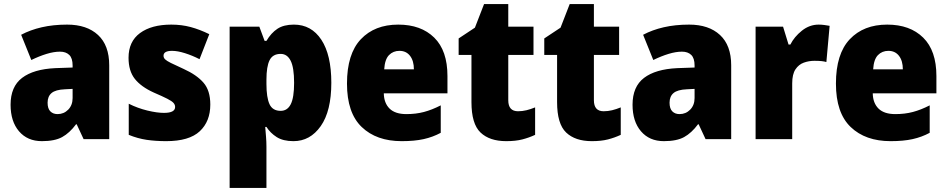

<svg xmlns="http://www.w3.org/2000/svg" viewBox="-20 -684 4660 944"><path d="M310 -563Q407 -563 462 -512Q517 -461 517 -363V0H391L357 -73H354Q322 -30 285.5 -10Q249 10 186 10Q115 10 73.5 -38.5Q32 -87 32 -169Q32 -258 88.5 -301Q145 -344 252 -349L337 -352V-362Q337 -398 320.5 -414Q304 -430 275 -430Q245 -430 209 -419Q173 -408 134 -389L84 -513Q129 -537 185.5 -550Q242 -563 310 -563ZM299 -245Q253 -243 233.5 -226.5Q214 -210 214 -179Q214 -150 227.5 -136.5Q241 -123 263 -123Q294 -123 315.5 -145Q337 -167 337 -202V-247Z M1014 -170Q1014 -87 962 -38.5Q910 10 797 10Q745 10 701 3.5Q657 -3 613 -21V-174Q657 -152 704.5 -140.5Q752 -129 786 -129Q841 -129 841 -158Q841 -169 833 -178Q825 -187 802.5 -198.5Q780 -210 736 -229Q674 -257 643 -296Q612 -335 612 -400Q612 -480 668.5 -521.5Q725 -563 822 -563Q873 -563 917.5 -551Q962 -539 1009 -516L961 -393Q926 -411 889.5 -422.5Q853 -434 826 -434Q784 -434 784 -410Q784 -400 791.5 -392.5Q799 -385 820 -374.5Q841 -364 883 -345Q947 -316 980.5 -277.5Q1014 -239 1014 -170Z M1425 -563Q1511 -563 1560 -488.5Q1609 -414 1609 -277Q1609 -138 1557 -64Q1505 10 1423 10Q1372 10 1340.5 -10Q1309 -30 1290 -60H1284Q1286 -35 1288 -11Q1290 13 1290 37V240H1109V-553H1255L1281 -483H1290Q1313 -522 1344 -542.5Q1375 -563 1425 -563ZM1360 -419Q1321 -419 1305.5 -388Q1290 -357 1290 -292V-271Q1290 -205 1305 -172Q1320 -139 1360 -139Q1393 -139 1409.5 -171.5Q1426 -204 1426 -277Q1426 -352 1409 -385.5Q1392 -419 1360 -419Z M1938 -563Q2050 -563 2115 -499Q2180 -435 2180 -310V-225H1867Q1868 -177 1895.5 -150Q1923 -123 1978 -123Q2025 -123 2064.5 -133.5Q2104 -144 2147 -166V-31Q2108 -10 2063 0Q2018 10 1955 10Q1831 10 1758.5 -59.5Q1686 -129 1686 -273Q1686 -419 1754 -491Q1822 -563 1938 -563ZM1944 -434Q1913 -434 1892.5 -413Q1872 -392 1869 -343H2015Q2015 -385 1996 -409.5Q1977 -434 1944 -434Z M2527 -137Q2548 -137 2568.5 -142Q2589 -147 2611 -156V-21Q2581 -7 2548 1.5Q2515 10 2469 10Q2387 10 2342.5 -32.5Q2298 -75 2298 -182V-414H2235V-495L2315 -548L2360 -664H2479V-553H2603V-414H2479V-191Q2479 -137 2527 -137Z M2948 -137Q2969 -137 2989.5 -142Q3010 -147 3032 -156V-21Q3002 -7 2969 1.5Q2936 10 2890 10Q2808 10 2763.5 -32.5Q2719 -75 2719 -182V-414H2656V-495L2736 -548L2781 -664H2900V-553H3024V-414H2900V-191Q2900 -137 2948 -137Z M3368 -563Q3465 -563 3520 -512Q3575 -461 3575 -363V0H3449L3415 -73H3412Q3380 -30 3343.5 -10Q3307 10 3244 10Q3173 10 3131.5 -38.5Q3090 -87 3090 -169Q3090 -258 3146.5 -301Q3203 -344 3310 -349L3395 -352V-362Q3395 -398 3378.5 -414Q3362 -430 3333 -430Q3303 -430 3267 -419Q3231 -408 3192 -389L3142 -513Q3187 -537 3243.5 -550Q3300 -563 3368 -563ZM3357 -245Q3311 -243 3291.5 -226.5Q3272 -210 3272 -179Q3272 -150 3285.5 -136.5Q3299 -123 3321 -123Q3352 -123 3373.5 -145Q3395 -167 3395 -202V-247Z M4005 -563Q4019 -563 4033.5 -561Q4048 -559 4059 -557L4043 -379Q4033 -382 4019.5 -383.5Q4006 -385 3984 -385Q3957 -385 3932 -376Q3907 -367 3891 -343Q3875 -319 3875 -274V0H3695V-553H3830L3857 -465H3866Q3885 -503 3922.5 -533Q3960 -563 4005 -563Z M4342 -563Q4454 -563 4519 -499Q4584 -435 4584 -310V-225H4271Q4272 -177 4299.5 -150Q4327 -123 4382 -123Q4429 -123 4468.5 -133.5Q4508 -144 4551 -166V-31Q4512 -10 4467 0Q4422 10 4359 10Q4235 10 4162.5 -59.5Q4090 -129 4090 -273Q4090 -419 4158 -491Q4226 -563 4342 -563ZM4348 -434Q4317 -434 4296.5 -413Q4276 -392 4273 -343H4419Q4419 -385 4400 -409.5Q4381 -434 4348 -434Z"/></svg>

Font: Noto Sans Lao UI SemCond Blk
Style: Regular
Weight: 900
Width: 4
Designer: Monotype Design Team
Foundry: Monotype Imaging Inc.
Version: Version 2.000; ttfautohint (v1.8.4.7-5d5b)